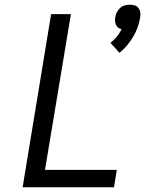

<svg xmlns="http://www.w3.org/2000/svg" viewBox="-20 -795 640 815"><path d="M487 -571 449 -613Q464 -625 476 -639.5Q488 -654 496 -671Q488 -673 482 -677.5Q476 -682 472.5 -689.5Q469 -697 468.5 -705Q468 -713 469 -722Q471 -733 476 -743Q481 -753 489.5 -761Q498 -769 509 -772Q520 -775 531 -775Q542 -775 552 -772Q562 -769 568 -761Q574 -753 575.5 -743Q577 -733 575 -722Q572 -701 564.5 -680Q557 -659 545.5 -639.5Q534 -620 519.5 -602.5Q505 -585 487 -571ZM76 0 197 -735H281L171 -74H476L464 0Z"/></svg>

Font: Iosevka Curly Extended
Style: Italic
Weight: 400
Width: 7
Italic angle: -9°
Monospace: yes
Designer: Belleve Invis
Foundry: Belleve Invis
Version: Version 11.1.0; ttfautohint (v1.8.3)